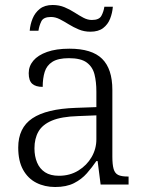

<svg xmlns="http://www.w3.org/2000/svg" viewBox="-20 -739 582 769"><path d="M201 10Q159 10 125.5 -7Q92 -24 72.5 -59Q53 -94 53 -148Q53 -227 109.5 -265Q166 -303 283 -307L366 -310V-372Q366 -411 358.5 -441Q351 -471 327.5 -488.5Q304 -506 256 -506Q213 -506 190 -491.5Q167 -477 159 -451Q151 -425 151 -391Q123 -391 109 -403.5Q95 -416 95 -446Q95 -474 113.5 -496Q132 -518 168.5 -531Q205 -544 258 -544Q348 -544 389 -503.5Q430 -463 430 -379V-112Q430 -80 435 -62.5Q440 -45 453 -38.5Q466 -32 491 -32H495V0H383L371 -94H366Q349 -69 328 -45Q307 -21 276.5 -5.5Q246 10 201 10ZM216 -35Q260 -35 294 -56Q328 -77 347 -110Q366 -143 366 -181V-277L292 -274Q226 -272 188 -256Q150 -240 134 -212Q118 -184 118 -145Q118 -113 128.5 -88Q139 -63 160.5 -49Q182 -35 216 -35ZM342 -612Q317 -612 295.5 -621Q274 -630 255.5 -641.5Q237 -653 219.5 -662Q202 -671 184 -671Q154 -671 145.5 -653.5Q137 -636 134 -616H99Q101 -641 110.5 -664.5Q120 -688 139.5 -703.5Q159 -719 191 -719Q217 -719 238.5 -710Q260 -701 278.5 -689Q297 -677 314 -668Q331 -659 348 -659Q377 -659 386 -675.5Q395 -692 398 -712H432Q430 -687 421 -664Q412 -641 393 -626.5Q374 -612 342 -612Z"/></svg>

Font: Noto Serif Armenian Light
Style: Regular
Weight: 300
Version: Version 2.007